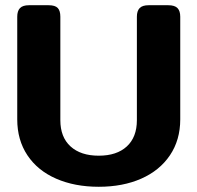

<svg xmlns="http://www.w3.org/2000/svg" viewBox="-20 -700 756 735"><path d="M46 -243V-636Q46 -658 56.5 -669Q67 -680 91 -680H166Q191 -680 201 -669.5Q211 -659 211 -636V-240Q211 -175 250 -139.5Q289 -104 358 -104Q427 -104 465.5 -139.5Q504 -175 504 -240V-636Q504 -658 514.5 -669Q525 -680 549 -680H624Q649 -680 659.5 -669Q670 -658 670 -636V-243Q670 -164 630.5 -105.5Q591 -47 520.5 -16Q450 15 358 15Q266 15 195 -16Q124 -47 85 -105.5Q46 -164 46 -243Z"/></svg>

Font: Mitr Medium
Style: Regular
Weight: 500
Designer: Thanarat Vachiruckul
Foundry: Cadson Demak
Version: Version 1.003